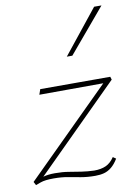

<svg xmlns="http://www.w3.org/2000/svg" viewBox="-83 -757 581 821"><g transform="rotate(-10 207.5 -346.5)"><path d="M264 10Q230 10 202 5Q174 0 147 -5Q120 -10 86 -10Q48 -10 29 -3Q10 4 7 5L-1 -10L379 -387L387 -374L88 -373L96 -396H400L404 -383L24 -5L8 -13Q24 -19 44.5 -25Q65 -31 95 -31Q128 -31 154.5 -26.5Q181 -22 207.5 -18Q234 -14 263 -13Q293 -13 314 -22.5Q335 -32 351 -56L364 -47Q350 -24 334.5 -11.5Q319 1 302 5.5Q285 10 264 10ZM232 -513 384 -703H416L256 -513Z"/></g></svg>

Font: Ysabeau Office Thin
Style: Italic
Weight: 250
Italic angle: -12°
Designer: Christian Thalmann (Catharsis Fonts)
Version: Version 2.001;gftools[0.9.30]; featfreeze: tnum,lnum,ss02